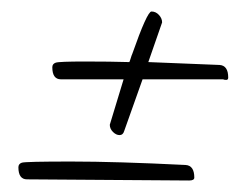

<svg xmlns="http://www.w3.org/2000/svg" viewBox="-20 -472 417 334"><path d="M318 -163Q318 -158 309 -158L27 -160Q12 -160 12 -181Q12 -187 18 -189Q24 -191 103.5 -191Q183 -191 303 -185Q318 -184 318 -163ZM377 -337Q377 -333 373.5 -333Q370 -333 368 -334H228L196 -244Q194 -237 188 -237Q182 -237 176.5 -242.5Q171 -248 171 -255Q193 -327 195 -334H86Q71 -334 71 -355Q71 -361 77 -363Q83 -365 127.5 -365Q172 -365 205 -364Q206 -366 207.5 -371Q209 -376 210 -378Q236 -452 243.5 -452Q251 -452 256.5 -446Q262 -440 262 -433L238 -364L362 -359Q377 -358 377 -337Z"/></svg>

Font: Mrs Saint Delafield
Style: Regular
Weight: 400
Designer: Alejandro Paul
Foundry: Alejandro Paul
Version: Version 1.001